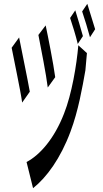

<svg xmlns="http://www.w3.org/2000/svg" viewBox="-20 -896 540 1005"><path d="M219 -763 181 -713C194 -646 222 -505 230 -438L269 -492C260 -561 230 -712 219 -763ZM41 -646C52 -587 87 -425 96 -359L136 -416C124 -485 93 -632 80 -700ZM119 -48 153 89C224 33 297 -67 349 -207C390 -316 411 -438 427 -528C429 -554 432 -588 435 -618L390 -659C381 -555 356 -404 315 -301C265 -172 190 -85 119 -48ZM347 -802C360 -763 377 -709 387 -666L414 -707C404 -743 386 -804 374 -842ZM410 -836C423 -798 440 -742 451 -701L478 -743C468 -777 449 -838 437 -876Z"/></svg>

Font: 寒蝉无机体 CompactMedium
Style: Regular
Weight: 500
Width: 3
Designer: ChillTanhei {Warren2060}; 
Source Han Sans {Ryoko NISHIZUKA 西塚涼子 (kana, bopomofo & ideographs); Paul D. Hunt (Latin, Gre
Foundry: ChillType&Adobe
Version: Version 1.000;Glyphs 3.1.1 (3135)